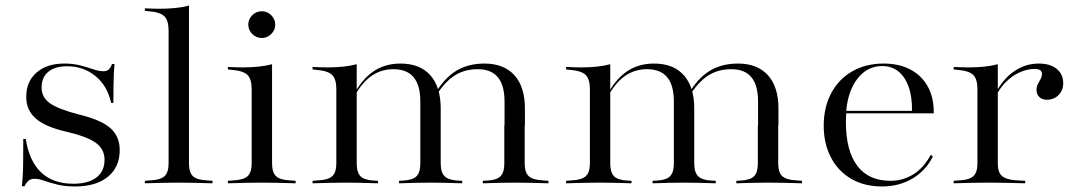

<svg xmlns="http://www.w3.org/2000/svg" viewBox="-20 -653 3834 684"><path d="M247.6 11.3Q210.5 11.3 183.5 4.4Q156.5 -2.4 137.1 -9.3Q117.7 -16.1 102.4 -16.1Q79 -16.1 67.7 10.5H58.1Q59.7 -4.8 60.9 -24.2Q62.1 -43.5 62.5 -75.4Q62.9 -107.3 62.9 -158.1H71.8Q83.9 -79 126.6 -38.7Q169.4 1.6 241.1 1.6Q294.4 1.6 323.4 -20.6Q352.4 -42.7 352.4 -83.9Q352.4 -121.8 321 -144.4Q289.5 -166.9 216.1 -183.9Q141.9 -200.8 107.7 -230.6Q73.4 -260.5 73.4 -308.1Q73.4 -362.1 110.1 -394.4Q146.8 -426.6 208.9 -426.6Q241.1 -426.6 266.9 -419.8Q292.7 -412.9 312.9 -406Q333.1 -399.2 348.4 -399.2Q359.7 -399.2 366.9 -405.2Q374.2 -411.3 379 -425H387.9Q386.3 -408.9 385.5 -390.3Q384.7 -371.8 384.3 -346.8Q383.9 -321.8 383.9 -286.3H375.8Q362.9 -346.8 320.2 -381.9Q277.4 -416.9 219.4 -416.9Q175.8 -416.9 152 -397.2Q128.2 -377.4 128.2 -341.1Q128.2 -306.5 157.3 -285.5Q186.3 -264.5 263.7 -244.4Q340.3 -225.8 373.4 -196.4Q406.5 -166.9 406.5 -118.5Q406.5 -57.3 364.1 -23Q321.8 11.3 247.6 11.3Z M616.9 -2.4Q585.5 -2.4 556.9 -1.6Q528.2 -0.8 496 0V-8.9L516.9 -10.5Q551.6 -12.1 566.1 -25.4Q580.6 -38.7 580.6 -71V-206.5H653.2V-71Q653.2 -38.7 667.3 -25.4Q681.5 -12.1 716.1 -10.5L737.1 -8.9V0Q704.8 -0.8 676.2 -1.6Q647.6 -2.4 616.9 -2.4ZM580.6 -206.5V-544.4Q580.6 -579.8 565.7 -594.8Q550.8 -609.7 510.5 -612.9L496 -614.5V-623.4Q515.3 -622.6 526.2 -622.2Q537.1 -621.8 549.2 -621.8Q579 -621.8 605.6 -624.6Q632.3 -627.4 653.2 -633.1V-623.4V-206.5Z M876.6 -206.5V-335.5Q876.6 -371 861.7 -385.9Q846.8 -400.8 806.5 -404L791.9 -405.6V-414.5Q811.3 -413.7 822.2 -413.3Q833.1 -412.9 845.2 -412.9Q875 -412.9 901.6 -415.7Q928.2 -418.5 949.2 -424.2V-414.5V-206.5ZM912.9 -2.4Q881.5 -2.4 852.8 -1.6Q824.2 -0.8 791.9 0V-8.9L812.9 -10.5Q847.6 -12.1 862.1 -25.4Q876.6 -38.7 876.6 -71V-206.5H949.2V-71Q949.2 -38.7 963.3 -25.4Q977.4 -12.1 1012.1 -10.5L1033.1 -8.9V0Q1000.8 -0.8 972.2 -1.6Q943.5 -2.4 912.9 -2.4ZM912.9 -517.7Q892.7 -517.7 878.6 -531.9Q864.5 -546 864.5 -565.3Q864.5 -584.7 878.6 -598.8Q892.7 -612.9 912.9 -612.9Q932.3 -612.9 946.4 -598.8Q960.5 -584.7 960.5 -565.3Q960.5 -546 946.4 -531.9Q932.3 -517.7 912.9 -517.7Z M1214.5 -2.4Q1183.1 -2.4 1154.4 -1.6Q1125.8 -0.8 1093.5 0V-8.9L1114.5 -10.5Q1149.2 -12.1 1163.7 -25.4Q1178.2 -38.7 1178.2 -71V-206.5H1250.8V-71Q1250.8 -38.7 1264.5 -25Q1278.2 -11.3 1312.1 -9.7L1326.6 -8.9V0Q1296.8 -0.8 1269.8 -1.6Q1242.7 -2.4 1214.5 -2.4ZM1178.2 -206.5V-335.5Q1178.2 -371 1163.3 -385.9Q1148.4 -400.8 1108.1 -404L1093.5 -405.6V-414.5Q1112.9 -413.7 1123.8 -413.3Q1134.7 -412.9 1146.8 -412.9Q1176.6 -412.9 1203.2 -415.7Q1229.8 -418.5 1250.8 -424.2V-414.5V-206.5ZM1477.4 -206.5V-291.1Q1477.4 -349.2 1453.6 -377.8Q1429.8 -406.5 1381.5 -406.5Q1331.5 -406.5 1293.5 -375Q1255.6 -343.5 1225.8 -276.6L1225 -283.9Q1255.6 -355.6 1300 -391.1Q1344.4 -426.6 1406.5 -426.6Q1475.8 -426.6 1512.9 -385.1Q1550 -343.5 1550 -266.9V-206.5ZM1513.7 -2.4Q1485.5 -2.4 1458.5 -1.6Q1431.5 -0.8 1401.6 0V-8.9L1416.1 -9.7Q1450 -11.3 1463.7 -25Q1477.4 -38.7 1477.4 -71V-206.5H1550V-71Q1550 -38.7 1564.1 -25Q1578.2 -11.3 1611.3 -9.7L1626.6 -8.9V0Q1596 -0.8 1569.4 -1.6Q1542.7 -2.4 1513.7 -2.4ZM1777.4 -206.5V-291.1Q1777.4 -349.2 1753.6 -377.8Q1729.8 -406.5 1681.5 -406.5Q1629 -406.5 1590.7 -377.8Q1552.4 -349.2 1519.4 -287.9L1517.7 -295.2Q1550 -362.1 1595.6 -394.4Q1641.1 -426.6 1705.6 -426.6Q1775 -426.6 1812.5 -385.1Q1850 -343.5 1850 -266.9V-206.5ZM1812.9 -2.4Q1784.7 -2.4 1757.7 -1.6Q1730.6 -0.8 1700 0V-8.9L1715.3 -9.7Q1749.2 -11.3 1762.9 -25Q1776.6 -38.7 1776.6 -71V-206.5H1849.2V-71Q1849.2 -38.7 1863.7 -25.4Q1878.2 -12.1 1912.9 -10.5L1933.9 -8.9V0Q1901.6 -0.8 1873 -1.6Q1844.4 -2.4 1812.9 -2.4Z M2117.7 -2.4Q2086.3 -2.4 2057.7 -1.6Q2029 -0.8 1996.8 0V-8.9L2017.7 -10.5Q2052.4 -12.1 2066.9 -25.4Q2081.5 -38.7 2081.5 -71V-206.5H2154V-71Q2154 -38.7 2167.7 -25Q2181.5 -11.3 2215.3 -9.7L2229.8 -8.9V0Q2200 -0.8 2173 -1.6Q2146 -2.4 2117.7 -2.4ZM2081.5 -206.5V-335.5Q2081.5 -371 2066.5 -385.9Q2051.6 -400.8 2011.3 -404L1996.8 -405.6V-414.5Q2016.1 -413.7 2027 -413.3Q2037.9 -412.9 2050 -412.9Q2079.8 -412.9 2106.5 -415.7Q2133.1 -418.5 2154 -424.2V-414.5V-206.5ZM2380.6 -206.5V-291.1Q2380.6 -349.2 2356.9 -377.8Q2333.1 -406.5 2284.7 -406.5Q2234.7 -406.5 2196.8 -375Q2158.9 -343.5 2129 -276.6L2128.2 -283.9Q2158.9 -355.6 2203.2 -391.1Q2247.6 -426.6 2309.7 -426.6Q2379 -426.6 2416.1 -385.1Q2453.2 -343.5 2453.2 -266.9V-206.5ZM2416.9 -2.4Q2388.7 -2.4 2361.7 -1.6Q2334.7 -0.8 2304.8 0V-8.9L2319.4 -9.7Q2353.2 -11.3 2366.9 -25Q2380.6 -38.7 2380.6 -71V-206.5H2453.2V-71Q2453.2 -38.7 2467.3 -25Q2481.5 -11.3 2514.5 -9.7L2529.8 -8.9V0Q2499.2 -0.8 2472.6 -1.6Q2446 -2.4 2416.9 -2.4ZM2680.6 -206.5V-291.1Q2680.6 -349.2 2656.9 -377.8Q2633.1 -406.5 2584.7 -406.5Q2532.3 -406.5 2494 -377.8Q2455.6 -349.2 2422.6 -287.9L2421 -295.2Q2453.2 -362.1 2498.8 -394.4Q2544.4 -426.6 2608.9 -426.6Q2678.2 -426.6 2715.7 -385.1Q2753.2 -343.5 2753.2 -266.9V-206.5ZM2716.1 -2.4Q2687.9 -2.4 2660.9 -1.6Q2633.9 -0.8 2603.2 0V-8.9L2618.5 -9.7Q2652.4 -11.3 2666.1 -25Q2679.8 -38.7 2679.8 -71V-206.5H2752.4V-71Q2752.4 -38.7 2766.9 -25.4Q2781.5 -12.1 2816.1 -10.5L2837.1 -8.9V0Q2804.8 -0.8 2776.2 -1.6Q2747.6 -2.4 2716.1 -2.4Z M3121.8 11.3Q3059.7 11.3 3012.9 -15.7Q2966.1 -42.7 2940.3 -91.9Q2914.5 -141.1 2914.5 -204.8Q2914.5 -271 2941.1 -321Q2967.7 -371 3016.1 -398.8Q3064.5 -426.6 3127.4 -426.6Q3183.9 -426.6 3224.2 -404.8Q3264.5 -383.1 3285.9 -343.5Q3307.3 -304 3306.5 -249.2H2960.5L2959.7 -258.1H3229Q3229.8 -308.1 3216.9 -344Q3204 -379.8 3180.2 -398.8Q3156.5 -417.7 3122.6 -417.7Q3070.2 -417.7 3035.5 -373.8Q3000.8 -329.8 2994.4 -255.6L2995.2 -254.8Q2994.4 -246.8 2994 -237.9Q2993.5 -229 2993.5 -217.7Q2993.5 -116.1 3033.9 -62.5Q3074.2 -8.9 3152.4 -8.9Q3196 -8.9 3233.1 -31.5Q3270.2 -54 3296 -101.6L3303.2 -95.2Q3278.2 -45.2 3230.6 -16.9Q3183.1 11.3 3121.8 11.3Z M3498.4 -2.4Q3466.9 -2.4 3438.3 -1.6Q3409.7 -0.8 3377.4 0V-8.9L3398.4 -10.5Q3433.1 -12.1 3447.6 -25.4Q3462.1 -38.7 3462.1 -71V-206.5H3534.7V-71Q3534.7 -49.2 3541.1 -36.7Q3547.6 -24.2 3562.9 -18.1Q3578.2 -12.1 3602.4 -10.5L3632.3 -8.9V0Q3608.1 -0.8 3586.3 -1.2Q3564.5 -1.6 3542.7 -2Q3521 -2.4 3498.4 -2.4ZM3462.1 -206.5V-335.5Q3462.1 -371 3447.2 -385.9Q3432.3 -400.8 3391.9 -404L3377.4 -405.6V-414.5Q3396.8 -413.7 3407.7 -413.3Q3418.5 -412.9 3430.6 -412.9Q3460.5 -412.9 3487.1 -415.7Q3513.7 -418.5 3534.7 -424.2V-414.5V-206.5ZM3708.9 -297.6Q3692.7 -297.6 3682.7 -307.3Q3672.6 -316.9 3672.6 -332.3Q3672.6 -345.2 3677.8 -354.4Q3683.1 -363.7 3687.5 -372.2Q3691.9 -380.6 3691.9 -390.3Q3691.9 -407.3 3666.1 -407.3Q3642.7 -407.3 3619 -398Q3595.2 -388.7 3573 -369.8Q3550.8 -350.8 3533.1 -321L3532.3 -331.5Q3559.7 -378.2 3598 -402.4Q3636.3 -426.6 3680.6 -426.6Q3721 -426.6 3744.4 -407.7Q3767.7 -388.7 3767.7 -356.5Q3767.7 -330.6 3750.8 -314.1Q3733.9 -297.6 3708.9 -297.6Z"/></svg>

Font: Playfair 144pt SemiExpanded Light
Style: Regular
Weight: 300
Width: 6
Designer: Claus Eggers Sørensen
Foundry: Claus Eggers Sørensen
Version: Version 2.203